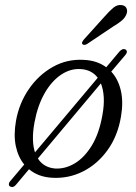

<svg xmlns="http://www.w3.org/2000/svg" viewBox="-20 -702 546 768"><path d="M20.5 44Q15.5 41.5 15.5 35Q15.5 28.5 21 22.5L77 -44Q52.5 -73.5 43.2 -117.8Q34 -162 44 -219Q56.5 -289 95.5 -345.8Q134.5 -402.5 191.5 -434.5Q248.5 -466.5 316 -462.5Q368.5 -460 405 -433L457 -495Q470 -510 482 -504Q493.5 -496.5 481 -481.5L425 -415.5Q452.5 -386 463.2 -340.5Q474 -295 464 -236Q451 -158 410.2 -101.5Q369.5 -45 311.5 -16Q253.5 13 188 9Q133.5 6 96 -25L44 37Q33 50.5 20.5 44ZM118 -212.5Q111 -174.5 111.8 -144.5Q112.5 -114.5 120 -92.5L371 -391Q347 -422.5 305 -425.5Q263 -429 224.8 -403.5Q186.5 -378 158.5 -329Q130.5 -280 118 -212.5ZM200 -28Q240 -25.5 278.5 -48.2Q317 -71 346.8 -119.2Q376.5 -167.5 389.5 -241Q397 -281.5 395 -313.5Q393 -345.5 383.5 -368.5L131.5 -68Q154.5 -32 200 -28ZM398 -635.5Q418 -658.5 434 -671.5Q450 -684.5 467.5 -681.5Q481.5 -679.5 486.2 -668.5Q491 -657.5 485.5 -644.5Q480 -630.5 466.5 -619.2Q453 -608 433.5 -596.5L327.5 -525.5Q323 -523 317.8 -522.5Q312.5 -522 310 -525.5Q306.5 -529 309 -534Q311.5 -539 315.5 -544Z"/></svg>

Font: Fraunces 9pt Soft Light
Style: Italic
Weight: 300
Italic angle: -16°
Version: Version 1.000;[0bf87f6ff]